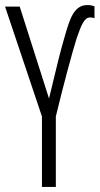

<svg xmlns="http://www.w3.org/2000/svg" viewBox="-20 -740 394 760"><path d="M174 -350 58 -714H0L146 -279V0H201V-279C232 -407 264 -526 283 -587C303 -646 315 -671 337 -671C342 -671 348 -670 354 -668V-715C346 -718 337 -720 326 -720C272 -720 256 -664 236 -595C218 -533 207 -488 174 -350Z"/></svg>

Font: Noto Sans UI Condensed Light
Style: Regular
Weight: 300
Width: 3
Designer: Monotype Design Team
Foundry: Monotype Imaging Inc.
Version: Version 1.901